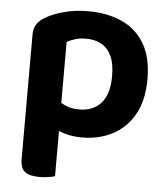

<svg xmlns="http://www.w3.org/2000/svg" viewBox="-50 -537 672 770"><g transform="rotate(5 286.0 -152.5)"><path d="M292.5 14.3Q362.4 14.3 417 -14.7Q471.7 -43.6 503.1 -100.4Q534.6 -157.3 534.6 -241.2Q534.6 -328.9 501.5 -384.4Q468.3 -439.8 409.9 -466Q351.4 -492.2 275.5 -492.2Q220.3 -492.2 175.2 -479.7Q130.1 -467.2 100.4 -448.9Q79.8 -435.9 69.8 -419.9Q59.8 -403.9 59.8 -379.3V-52.6H198.6V-362.2Q212.6 -369.9 231.7 -375.9Q250.7 -381.9 275.5 -381.9Q310.6 -381.9 336.8 -367.6Q363.1 -353.2 377.7 -322.6Q392.2 -292.1 392.2 -241.2Q392.2 -168.4 360.3 -132.5Q328.4 -96.6 271.6 -96.6Q238.5 -96.6 213.6 -108.7Q188.7 -120.9 170.7 -136V-17.1Q192.3 -4.7 223.2 4.8Q254.1 14.3 292.5 14.3ZM199.2 -88.9 59.8 -89.5V121.6Q59.8 158.4 78.4 172.7Q97 187 136.5 187Q156.4 187 173.3 184.2Q190.3 181.3 199.2 178.7Z"/></g></svg>

Font: Baloo Tamma 2
Style: Regular
Weight: 400
Designer: Divya Kowshik, Shuchita Grover and Ek Type
Foundry: Ek Type
Version: Version 1.700